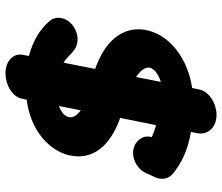

<svg xmlns="http://www.w3.org/2000/svg" viewBox="-75 -657 818 708"><g transform="rotate(-90 334.0 -303.0)"><path d="M456.7 -477.8C485.1 -462.4 498.2 -425.9 544 -425.9C577.8 -425.9 615.2 -450.9 621.6 -487C622.1 -490.1 622.4 -493.3 622.4 -496.7C622.4 -507.8 619.1 -519.8 610.2 -529.5C580.8 -563.4 540 -590 481.4 -605.5L486.2 -628.8C486.7 -631.6 486.9 -634.5 486.9 -637.2C486.9 -665.3 462.3 -691.8 417.1 -691.8C377.1 -691.8 330.4 -667.9 323.7 -629.7L320.4 -613.8C200.7 -598.2 132.3 -525.7 115.9 -459.4L115.7 -458.6L113.9 -448.5C112.3 -439.7 111.5 -431 111.5 -422.4C111.5 -360.2 153.2 -304.8 253.1 -268.7L226.5 -136.4C213.9 -139.9 198.2 -145.2 182.3 -152.5C182.5 -153.1 182.8 -152.4 183.9 -158.9C184.4 -161.7 184.7 -164.5 184.7 -167.3C184.7 -195.8 159.4 -221.3 123.4 -221.3C95.4 -221.3 63.4 -203.4 49.9 -174.1L35.3 -141.7C33.9 -138.9 31.2 -134.1 29.6 -125C29 -121.7 28.7 -118.4 28.7 -115C28.7 -101.1 33.8 -86.3 46.7 -75.2C85.7 -42.9 133.8 -19.4 201.6 -7.9L196.5 17.5C195.9 20.8 195.6 24.2 195.6 27.5C195.6 57.9 219.8 86.4 264.6 86.4C304.6 86.4 351.5 60.8 358.7 19.8L363.4 -3.5C471.9 -19.2 561.9 -86.7 577.8 -176.7C579.3 -185.2 580 -193.7 580 -202C580 -267.3 533.6 -326 433.9 -361.2ZM403.9 -210.2C426.9 -195.7 438.9 -178.1 438.9 -164.6C438.9 -150.6 425.2 -131.6 386 -118.8ZM281.2 -414.3C263.8 -427.1 255.6 -440.1 255.6 -451.9C255.6 -460.8 259.6 -481 297.1 -494.8Z"/></g></svg>

Font: TudorRose
Style: BoldOblique
Weight: 500
Version: Version 001.000